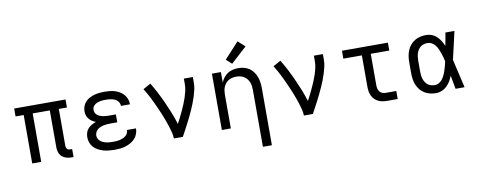

<svg xmlns="http://www.w3.org/2000/svg" viewBox="-77 -1149 4353 1745"><g transform="rotate(-10 2100.0 -277.0)"><path d="M501 8Q477 8 454 2Q431 -4 413 -19.5Q395 -35 387 -58Q379 -81 379 -104V-447H221V0H138V-447H63V-520H537V-446H462V-104Q462 -97 464.5 -89Q467 -81 472.5 -75.5Q478 -70 485.5 -68Q493 -66 501 -66H518V8Z M897 8Q872 8 846.5 5.5Q821 3 796 -4Q771 -11 748 -23Q725 -35 707.5 -53.5Q690 -72 681 -96.5Q672 -121 672 -147Q672 -168 678.5 -189.5Q685 -211 700 -227Q715 -243 734 -253.5Q753 -264 773 -271Q756 -278 739.5 -288.5Q723 -299 711 -313.5Q699 -328 693.5 -346.5Q688 -365 688 -384Q688 -408 696.5 -430.5Q705 -453 721 -470.5Q737 -488 758.5 -499Q780 -510 803 -516.5Q826 -523 849.5 -525.5Q873 -528 897 -528Q921 -528 945 -525.5Q969 -523 992 -516Q1015 -509 1036 -496.5Q1057 -484 1073 -466Q1089 -448 1097.5 -425Q1106 -402 1106 -378Q1106 -377 1106 -376.5Q1106 -376 1106 -375H1023Q1023 -375 1023 -375.5Q1023 -376 1023 -376Q1023 -390 1017 -403Q1011 -416 1001 -425Q991 -434 978 -440Q965 -446 951.5 -449Q938 -452 924.5 -453Q911 -454 897 -454Q884 -454 870.5 -453.5Q857 -453 843.5 -450Q830 -447 817.5 -442Q805 -437 794 -428.5Q783 -420 777 -408Q771 -396 771 -382Q771 -368 777 -355.5Q783 -343 794 -334Q805 -325 818 -320Q831 -315 844.5 -312Q858 -309 872 -308Q886 -307 900 -307H964V-234H900Q884 -234 868.5 -232.5Q853 -231 837.5 -228Q822 -225 807.5 -219Q793 -213 781 -203Q769 -193 762 -178.5Q755 -164 755 -148Q755 -148 755 -148Q755 -148 755 -148Q755 -133 762 -119Q769 -105 781 -95.5Q793 -86 807 -80Q821 -74 836 -71Q851 -68 866.5 -67Q882 -66 897 -66Q913 -66 928 -67Q943 -68 958 -71.5Q973 -75 987 -81Q1001 -87 1013 -96.5Q1025 -106 1032 -120Q1039 -134 1039 -150Q1039 -150 1039 -150Q1039 -150 1039 -150H1122Q1122 -149 1122 -149Q1122 -149 1122 -148Q1122 -123 1112.5 -98.5Q1103 -74 1085.5 -55.5Q1068 -37 1045.5 -24.5Q1023 -12 998.5 -4.5Q974 3 948.5 5.5Q923 8 897 8Z M1445 0Q1445 -27 1438.5 -52.5Q1432 -78 1424.5 -103.5Q1417 -129 1408 -154Q1399 -179 1389.5 -203.5Q1380 -228 1369.5 -252.5Q1359 -277 1348 -301.5Q1337 -326 1326 -349.5Q1315 -373 1303 -397Q1291 -421 1278 -444Q1265 -467 1251 -489L1321 -528Q1350 -481 1375.5 -431.5Q1401 -382 1424 -331Q1447 -280 1467.5 -228.5Q1488 -177 1504 -124Q1519 -151 1532.5 -178.5Q1546 -206 1559 -234Q1572 -262 1584 -290.5Q1596 -319 1605.5 -348Q1615 -377 1622 -407Q1629 -437 1629 -468V-520H1712V-468Q1712 -436 1705 -405Q1698 -374 1688.5 -344Q1679 -314 1667.5 -284.5Q1656 -255 1643 -226Q1630 -197 1616 -168.5Q1602 -140 1587.5 -111.5Q1573 -83 1558 -55.5Q1543 -28 1528 0Z M2229 215V-310Q2229 -328 2226.5 -346.5Q2224 -365 2217 -382Q2210 -399 2198 -413.5Q2186 -428 2170.5 -437.5Q2155 -447 2136.5 -451Q2118 -455 2100 -455Q2082 -455 2063.5 -451Q2045 -447 2029.5 -437.5Q2014 -428 2002 -413.5Q1990 -399 1983 -382Q1976 -365 1973.5 -346.5Q1971 -328 1971 -310V0H1888V-520H1971V-424Q1981 -448 1997 -468.5Q2013 -489 2034 -502.5Q2055 -516 2080.5 -522Q2106 -528 2132 -528Q2158 -528 2184.5 -521.5Q2211 -515 2233 -500Q2255 -485 2271 -462.5Q2287 -440 2296 -415Q2305 -390 2308.5 -363.5Q2312 -337 2312 -310V215ZM2085 -577 2034 -623 2168 -769 2232 -711Z M2645 0Q2645 -27 2638.5 -52.5Q2632 -78 2624.5 -103.5Q2617 -129 2608 -154Q2599 -179 2589.5 -203.5Q2580 -228 2569.5 -252.5Q2559 -277 2548 -301.5Q2537 -326 2526 -349.5Q2515 -373 2503 -397Q2491 -421 2478 -444Q2465 -467 2451 -489L2521 -528Q2550 -481 2575.5 -431.5Q2601 -382 2624 -331Q2647 -280 2667.5 -228.5Q2688 -177 2704 -124Q2719 -151 2732.5 -178.5Q2746 -206 2759 -234Q2772 -262 2784 -290.5Q2796 -319 2805.5 -348Q2815 -377 2822 -407Q2829 -437 2829 -468V-520H2912V-468Q2912 -436 2905 -405Q2898 -374 2888.5 -344Q2879 -314 2867.5 -284.5Q2856 -255 2843 -226Q2830 -197 2816 -168.5Q2802 -140 2787.5 -111.5Q2773 -83 2758 -55.5Q2743 -28 2728 0Z M3413 0Q3393 0 3372 -3.5Q3351 -7 3332.5 -16Q3314 -25 3299 -40Q3284 -55 3275 -74Q3266 -93 3262.5 -113.5Q3259 -134 3259 -155V-447H3088V-520H3512V-447H3341V-155Q3341 -139 3345 -124Q3349 -109 3358.5 -97Q3368 -85 3383 -79.5Q3398 -74 3413 -74H3511V0Z M3866 8Q3838 8 3811 2Q3784 -4 3760 -18.5Q3736 -33 3718.5 -54.5Q3701 -76 3690.5 -101.5Q3680 -127 3676 -154.5Q3672 -182 3672 -210V-310Q3672 -338 3676 -365.5Q3680 -393 3690.5 -418.5Q3701 -444 3718.5 -465.5Q3736 -487 3760 -501.5Q3784 -516 3811 -522Q3838 -528 3866 -528Q3893 -528 3918.5 -518Q3944 -508 3963 -489.5Q3982 -471 3996.5 -448Q4011 -425 4021 -400Q4027 -430 4032.5 -460Q4038 -490 4043 -520H4126Q4111 -456 4097 -391.5Q4083 -327 4067 -263Q4083 -198 4097.5 -132Q4112 -66 4128 0H4045Q4039 -31 4033.5 -62Q4028 -93 4022 -125Q4012 -99 3998 -75.5Q3984 -52 3964.5 -33Q3945 -14 3919 -3Q3893 8 3866 8ZM3866 -66Q3887 -66 3905.5 -77Q3924 -88 3936.5 -105Q3949 -122 3958 -141.5Q3967 -161 3973.5 -181.5Q3980 -202 3985.5 -222.5Q3991 -243 3995 -263Q3991 -283 3985.5 -303Q3980 -323 3973 -342.5Q3966 -362 3957.5 -381Q3949 -400 3936 -416.5Q3923 -433 3905 -443.5Q3887 -454 3866 -454Q3849 -454 3832 -449.5Q3815 -445 3801.5 -434.5Q3788 -424 3778.5 -409Q3769 -394 3764 -378Q3759 -362 3757 -344.5Q3755 -327 3755 -310V-210Q3755 -193 3757 -175.5Q3759 -158 3764 -142Q3769 -126 3778.5 -111Q3788 -96 3801.5 -85.5Q3815 -75 3832 -70.5Q3849 -66 3866 -66Z"/></g></svg>

Font: Iosevka Custom Extended
Style: Regular
Weight: 400
Width: 7
Monospace: yes
Designer: Belleve Invis
Foundry: Belleve Invis
Version: Version 11.2.4; ttfautohint (v1.8.4)